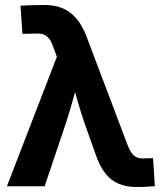

<svg xmlns="http://www.w3.org/2000/svg" viewBox="-20 -750 656 773"><path d="M7.8 0 209 -521.5 194.3 -561Q187 -582.5 177.5 -594.7Q168 -606.9 154.3 -611.6Q140.6 -616.2 121.1 -614.7L70.3 -613.8L62.5 -727.1Q84.5 -728.5 109.4 -729.2Q134.3 -730 158.7 -730Q200.2 -730 232.2 -716.6Q264.2 -703.1 288.1 -674.8Q312 -646.5 329.1 -601.1L493.2 -167.5Q501.5 -146 510.5 -133.5Q519.5 -121.1 532 -116.2Q544.4 -111.3 562.5 -112.3L596.2 -113.3L603.5 -0.5Q586.9 1 567.9 2Q548.8 2.9 529.3 2.9Q488.3 2.9 457 -10.5Q425.8 -23.9 403.6 -52.5Q381.3 -81.1 365.7 -126.5L317.9 -261.2Q302.2 -308.1 288.8 -355.5Q275.4 -402.8 262.7 -451.7H301.8Q288.6 -403.3 275.6 -355.7Q262.7 -308.1 247.6 -261.2L159.7 0Z"/></svg>

Font: Inter 28pt
Style: Bold
Weight: 700
Designer: Rasmus Andersson
Foundry: rsms
Version: Version 4.001;git-66647c0bb